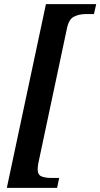

<svg xmlns="http://www.w3.org/2000/svg" viewBox="-20 -780 485 928"><path d="M13 128 202 -760H445L434 -712H394Q363 -712 337.5 -699.5Q312 -687 303 -640L165 10Q164 17 163 24.5Q162 32 162 37Q162 65 180.5 72.5Q199 80 226 80H266L256 128Z"/></svg>

Font: Noto Serif SemiCondensed SemiBold
Style: Italic
Weight: 600
Width: 4
Italic angle: -12°
Designer: Monotype Design Team
Foundry: Monotype Imaging Inc.
Version: Version 2.014; ttfautohint (v1.8.4.7-5d5b)